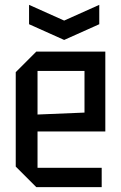

<svg xmlns="http://www.w3.org/2000/svg" viewBox="-20 -773 500 793"><path d="M45 -85V-475L130 -560H415V-230H135V-80H400V0H130ZM135 -300 329 -308V-480H135ZM390 -753V-673L245 -608L100 -673V-753L245 -688Z"/></svg>

Font: Tektur SemiCondensed
Style: Regular
Weight: 400
Width: 4
Designer: Adam Jagosz
Foundry: Adam Jagosz
Version: Version 1.005;gftools[0.9.30]